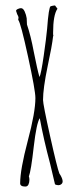

<svg xmlns="http://www.w3.org/2000/svg" viewBox="-20 -682 289 705"><path d="M54 -9Q54 -59 82 -165Q110 -270 110 -322Q110 -350 83 -474Q56 -598 47 -609V-613Q48 -614 48 -615Q48 -616 48 -616Q48 -622 43 -630Q39 -642 39 -642Q39 -646 45.5 -649Q52 -652 57 -652Q65 -652 70.5 -640Q76 -628 78 -615L79 -592Q93 -551 104 -492Q117 -426 125 -399Q131 -411 140.5 -477Q150 -543 153 -576Q159 -657 166 -659Q166 -659 174 -661L182 -662L191 -650Q175 -627 175 -562V-556L176 -550L175 -549Q171 -513 155 -439Q138 -357 138 -315Q138 -299 164 -182Q190 -65 198 -45Q198 -44 203 -37Q210 -24 210 -16Q210 -10 205.5 -6Q201 -2 195 -2Q188 -2 182 -5L164 -81Q140 -171 126 -248Q114 -230 104 -144Q94 -55 86 -34Q88 -30 88 -22Q88 -12 84.5 -4.5Q81 3 73 3Q54 3 54 -9Z"/></svg>

Font: Amatic SC
Style: Regular
Weight: 400
Designer: Multiple Designers
Foundry: Vernon Adams
Version: Version 2.505